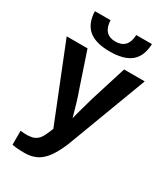

<svg xmlns="http://www.w3.org/2000/svg" viewBox="-228 -847 1012 1157"><g transform="rotate(30 278.0 -268.0)"><path d="M138.2 208Q86.4 208 51.8 201.2V104Q77.1 106.9 99.1 106.9Q125 105 137.9 101.6Q150.9 98.1 165.3 86.7Q179.7 75.2 190.9 54.2Q202.1 33.2 216.8 -4.9L7.8 -527.8H152.8L235.8 -280.8Q253.9 -232.9 285.2 -118.2L296.9 -164.1L329.1 -278.8L407.2 -527.8H550.8L341.8 27.8Q299.3 129.9 253.9 168Q209.5 208 138.2 208ZM276.9 -578.1Q179.7 -578.1 131.1 -618.2Q82.5 -658.2 79.1 -744.1H188Q192.4 -647 276.9 -647Q362.8 -647 367.2 -744.1H476.1Q472.7 -658.2 424.1 -618.2Q375.5 -578.1 276.9 -578.1Z"/></g></svg>

Font: Libra Sans Modern
Style: Bold
Weight: 700
Foundry: Stefan Peev, Context Ltd
Version: Version 1.000